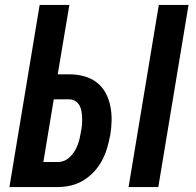

<svg xmlns="http://www.w3.org/2000/svg" viewBox="-20 -755 790 775"><path d="M499 0 621 -735H741L619 0ZM18 0 140 -735H260L213 -455H260Q290 -455 318.5 -447.5Q347 -440 369.5 -423Q392 -406 405.5 -381.5Q419 -357 425 -328.5Q431 -300 430.5 -269.5Q430 -239 425 -210Q420 -184 412.5 -158Q405 -132 392 -107.5Q379 -83 359.5 -62Q340 -41 316 -26.5Q292 -12 265.5 -6Q239 0 213 0ZM155 -101H213Q227 -101 240 -106.5Q253 -112 263.5 -122.5Q274 -133 281.5 -145.5Q289 -158 294 -171.5Q299 -185 302 -198.5Q305 -212 307 -225Q310 -239 311 -252.5Q312 -266 311.5 -279Q311 -292 309 -305Q307 -318 301 -329Q295 -340 284 -347Q273 -354 260 -354H197Z"/></svg>

Font: Zed Sans Extended
Style: Bold Italic
Weight: 700
Width: 7
Italic angle: -9°
Designer: Belleve Invis
Foundry: Belleve Invis
Version: Version 1.0.0; ttfautohint (v1.8.4)